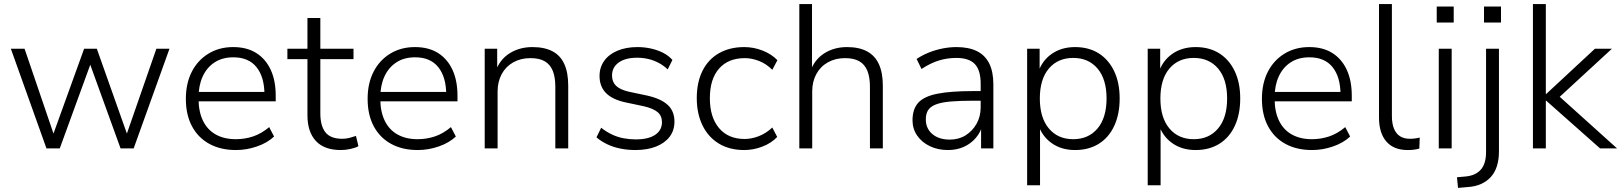

<svg xmlns="http://www.w3.org/2000/svg" viewBox="-20 -725 7920 938"><path d="M207 0 33 -487H100L251 -44H231L391 -487H453L610 -44H590L744 -487H808L633 0H569L406 -450H436L272 0Z M1133 8Q1058 8 1003 -22Q948 -52 918 -108Q888 -164 888 -242Q888 -318 917 -374.5Q946 -431 998.5 -463Q1051 -495 1119 -495Q1186 -495 1232 -466Q1278 -437 1302.5 -384Q1327 -331 1327 -257V-230H933V-276H1290L1272 -262Q1272 -348 1233.5 -396.5Q1195 -445 1120 -445Q1066 -445 1028 -420Q990 -395 970 -351Q950 -307 950 -249V-243Q950 -180 971.5 -135.5Q993 -91 1034 -68Q1075 -45 1132 -45Q1176 -45 1216.5 -58.5Q1257 -72 1295 -104L1319 -58Q1286 -27 1235.5 -9.5Q1185 8 1133 8Z M1645 8Q1564 8 1523 -36.5Q1482 -81 1482 -162V-436H1384V-487H1482V-637H1545V-487H1707V-436H1545V-171Q1545 -110 1570 -78.5Q1595 -47 1652 -47Q1671 -47 1688 -51.5Q1705 -56 1719 -61L1731 -11Q1718 -3 1693 2.5Q1668 8 1645 8Z M2021 8Q1946 8 1891 -22Q1836 -52 1806 -108Q1776 -164 1776 -242Q1776 -318 1805 -374.5Q1834 -431 1886.5 -463Q1939 -495 2007 -495Q2074 -495 2120 -466Q2166 -437 2190.5 -384Q2215 -331 2215 -257V-230H1821V-276H2178L2160 -262Q2160 -348 2121.5 -396.5Q2083 -445 2008 -445Q1954 -445 1916 -420Q1878 -395 1858 -351Q1838 -307 1838 -249V-243Q1838 -180 1859.5 -135.5Q1881 -91 1922 -68Q1963 -45 2020 -45Q2064 -45 2104.5 -58.5Q2145 -72 2183 -104L2207 -58Q2174 -27 2123.5 -9.5Q2073 8 2021 8Z M2348 0V-487H2409V-374H2400Q2421 -434 2469.5 -464.5Q2518 -495 2581 -495Q2640 -495 2679 -474.5Q2718 -454 2737 -412Q2756 -370 2756 -306V0H2693V-302Q2693 -348 2680.5 -379Q2668 -410 2641.5 -425.5Q2615 -441 2571 -441Q2524 -441 2487.5 -420.5Q2451 -400 2431 -363Q2411 -326 2411 -278V0Z M3084 8Q3047 8 3011.5 1Q2976 -6 2946 -20.5Q2916 -35 2894 -54L2917 -101Q2942 -81 2969.5 -68Q2997 -55 3026.5 -49.5Q3056 -44 3086 -44Q3148 -44 3181 -66.5Q3214 -89 3214 -128Q3214 -159 3193 -177Q3172 -195 3125 -206L3035 -225Q2971 -239 2940 -271Q2909 -303 2909 -354Q2909 -396 2932 -428Q2955 -460 2997 -477.5Q3039 -495 3094 -495Q3128 -495 3160 -488Q3192 -481 3219.5 -467Q3247 -453 3265 -432L3242 -386Q3222 -405 3197.5 -418Q3173 -431 3146.5 -437Q3120 -443 3093 -443Q3035 -443 3002.5 -419.5Q2970 -396 2970 -356Q2970 -325 2989.5 -306Q3009 -287 3052 -277L3142 -258Q3209 -243 3242 -212.5Q3275 -182 3275 -131Q3275 -88 3251.5 -57Q3228 -26 3185 -9Q3142 8 3084 8Z M3616 8Q3544 8 3492 -23.5Q3440 -55 3412 -112.5Q3384 -170 3384 -246Q3384 -323 3412 -379Q3440 -435 3492.5 -465Q3545 -495 3616 -495Q3662 -495 3705.5 -478Q3749 -461 3778 -431L3753 -384Q3723 -414 3687.5 -427.5Q3652 -441 3619 -441Q3538 -441 3493 -390Q3448 -339 3448 -245Q3448 -152 3493 -99Q3538 -46 3618 -46Q3651 -46 3686.5 -59.5Q3722 -73 3753 -102L3777 -56Q3749 -26 3705 -9Q3661 8 3616 8Z M3885 0V-705H3947V-375H3938Q3959 -434 4007 -464.5Q4055 -495 4118 -495Q4177 -495 4216 -474Q4255 -453 4274 -411Q4293 -369 4293 -306V0H4230V-302Q4230 -348 4217.5 -379Q4205 -410 4178.5 -425.5Q4152 -441 4108 -441Q4061 -441 4024.5 -420.5Q3988 -400 3968 -363Q3948 -326 3948 -278V0Z M4611 8Q4562 8 4522.5 -11Q4483 -30 4460.5 -63Q4438 -96 4438 -137Q4438 -192 4466 -223Q4494 -254 4559 -267Q4624 -280 4733 -280H4783V-233H4735Q4668 -233 4623 -229Q4578 -225 4551.5 -214.5Q4525 -204 4514 -186.5Q4503 -169 4503 -142Q4503 -97 4535 -70Q4567 -43 4620 -43Q4664 -43 4697.5 -64Q4731 -85 4751 -120.5Q4771 -156 4771 -201V-316Q4771 -382 4742.5 -412Q4714 -442 4652 -442Q4608 -442 4567 -429.5Q4526 -417 4482 -388L4458 -437Q4485 -455 4517 -468Q4549 -481 4584 -488Q4619 -495 4653 -495Q4712 -495 4752 -475.5Q4792 -456 4812.5 -415.5Q4833 -375 4833 -312V0H4773V-116H4781Q4771 -79 4747 -51Q4723 -23 4688.5 -7.5Q4654 8 4611 8Z M4998 180V-487H5059V-368H5051Q5069 -427 5117 -461Q5165 -495 5232 -495Q5299 -495 5347.5 -464.5Q5396 -434 5423 -377.5Q5450 -321 5450 -244Q5450 -167 5423.5 -110Q5397 -53 5348 -22.5Q5299 8 5232 8Q5165 8 5117.5 -26Q5070 -60 5052 -117H5061V180ZM5223 -45Q5298 -45 5342 -97.5Q5386 -150 5386 -244Q5386 -338 5342 -390Q5298 -442 5223 -442Q5148 -442 5104 -390Q5060 -338 5060 -244Q5060 -150 5104 -97.5Q5148 -45 5223 -45Z M5587 180V-487H5648V-368H5640Q5658 -427 5706 -461Q5754 -495 5821 -495Q5888 -495 5936.5 -464.5Q5985 -434 6012 -377.5Q6039 -321 6039 -244Q6039 -167 6012.5 -110Q5986 -53 5937 -22.5Q5888 8 5821 8Q5754 8 5706.5 -26Q5659 -60 5641 -117H5650V180ZM5812 -45Q5887 -45 5931 -97.5Q5975 -150 5975 -244Q5975 -338 5931 -390Q5887 -442 5812 -442Q5737 -442 5693 -390Q5649 -338 5649 -244Q5649 -150 5693 -97.5Q5737 -45 5812 -45Z M6390 8Q6315 8 6260 -22Q6205 -52 6175 -108Q6145 -164 6145 -242Q6145 -318 6174 -374.5Q6203 -431 6255.5 -463Q6308 -495 6376 -495Q6443 -495 6489 -466Q6535 -437 6559.5 -384Q6584 -331 6584 -257V-230H6190V-276H6547L6529 -262Q6529 -348 6490.5 -396.5Q6452 -445 6377 -445Q6323 -445 6285 -420Q6247 -395 6227 -351Q6207 -307 6207 -249V-243Q6207 -180 6228.5 -135.5Q6250 -91 6291 -68Q6332 -45 6389 -45Q6433 -45 6473.5 -58.5Q6514 -72 6552 -104L6576 -58Q6543 -27 6492.5 -9.5Q6442 8 6390 8Z M6857 8Q6789 8 6753 -33.5Q6717 -75 6717 -151V-705H6780V-158Q6780 -122 6790 -97Q6800 -72 6819.5 -59.5Q6839 -47 6867 -47Q6880 -47 6892 -48.5Q6904 -50 6916 -53L6914 1Q6899 5 6885.5 6.5Q6872 8 6857 8Z M6999 -615V-693H7082V-615ZM7009 0V-487H7072V0Z M7230 -615V-693H7313V-615ZM7103 193 7098 141 7142 137Q7190 132 7215 103Q7240 74 7240 18V-487H7303V14Q7303 55 7293 86.5Q7283 118 7263.5 139.5Q7244 161 7215 174Q7186 187 7148 189Z M7469 0V-705H7532V-266H7534L7772 -487H7855L7578 -232L7579 -271L7880 0H7797L7534 -233H7532V0Z"/></svg>

Font: Nunito Sans 11pt Light
Style: Regular
Weight: 300
Version: Version 3.101;gftools[0.9.27]